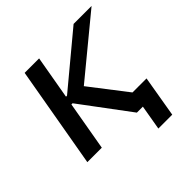

<svg xmlns="http://www.w3.org/2000/svg" viewBox="-172 -661 929 929"><g transform="rotate(-45 293.0 -196.0)"><path d="M37 0H136L180 -252H188L376 0H417L395 128H490L526 -84H430L285 -272L586 -520H463L195 -297H188L227 -520H128Z"/></g></svg>

Font: Fixel Display 20240404 Medium
Style: Italic
Weight: 500
Italic angle: -10°
Designer: AlfaBravo + MacPaw
Foundry: Kyrylo Tkachov, Marchela Mozhyna, Serhii Makarenko, Maria Weinstein, Zakhar Kryvoshyya
Version: Version 1.211;Glyphs 3.2 (3225)